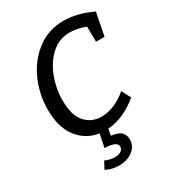

<svg xmlns="http://www.w3.org/2000/svg" viewBox="-223 -830 1072 1191"><g transform="rotate(-30 313.0 -234.5)"><path d="M171 -283Q171 -179 215.5 -127.5Q260 -76 332 -76Q376 -76 423.5 -95.5Q471 -115 515 -153L549 -88Q497 -44 441 -19.5Q385 5 329 9L321 55Q369 60 390.5 79.5Q412 99 412 132Q412 181 372.5 211Q333 241 274 241Q226 241 181 219L208 167Q243 183 278 183Q304 183 321 172Q338 161 338 142Q338 122 314 112Q290 102 249 101L268 7Q177 -6 120 -79.5Q63 -153 63 -279Q63 -391 108 -490Q153 -589 234.5 -649.5Q316 -710 422 -710Q518 -710 626 -659L594 -496H533L532 -605Q471 -628 418 -628Q343 -628 287 -577Q231 -526 201 -446.5Q171 -367 171 -283Z"/></g></svg>

Font: Bitter Pro Medium
Style: Italic
Weight: 500
Italic angle: -9°
Designer: Sol Matas, and Bitter project Authors
Foundry: Sol Matas
Version: Version 1.010